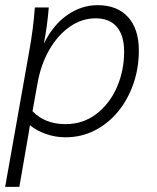

<svg xmlns="http://www.w3.org/2000/svg" viewBox="-21 -524 608 744"><path d="M357 -504Q433 -504 475 -458Q517 -412 517 -328Q517 -259 495.5 -198Q474 -137 436 -91Q398 -45 346 -18.5Q294 8 233 8Q193 8 156.5 -5Q120 -18 95 -39L89 -2L54 200H-1L92 -324Q100 -368 105.5 -410.5Q111 -453 114 -495H168Q165 -458 160.5 -425Q156 -392 149 -355Q185 -428 240 -466Q295 -504 357 -504ZM350 -453Q296 -453 249.5 -420.5Q203 -388 170 -331Q137 -274 124 -199L105 -93Q153 -43 233 -43Q301 -43 352.5 -82.5Q404 -122 432 -186Q460 -250 460 -324Q460 -387 431.5 -420Q403 -453 350 -453Z"/></svg>

Font: Livvic Light
Style: Italic
Weight: 300
Italic angle: -10°
Designer: Jacques Le Bailly, Baron von Fonthausen
Version: Version 1.001; ttfautohint (v1.8.2)